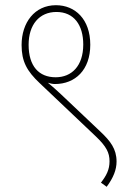

<svg xmlns="http://www.w3.org/2000/svg" viewBox="-20 -652 493 738"><path d="M63 -479C63 -416 83 -379 133 -332L348 -128C389 -89 401 -65 401 -32C401 0 389 23 368 50L390 66C416 31 428 0 428 -31C428 -80 404 -110 366 -146L215 -289C197 -306 180 -321 164 -334C173 -331 183 -329 191 -329C269 -329 327 -383 327 -480C327 -578 269 -632 195 -632C113 -632 63 -565 63 -479ZM90 -480C90 -557 131 -606 197 -606C264 -606 300 -556 300 -481C300 -398 255 -355 194 -355C130 -355 90 -397 90 -480Z"/></svg>

Font: Noto Sans Condensed Thin
Style: Italic
Weight: 100
Width: 3
Italic angle: -12°
Designer: Monotype Design Team
Foundry: Monotype Imaging Inc.
Version: Version 2.013